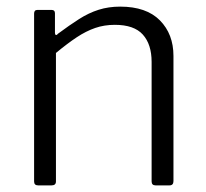

<svg xmlns="http://www.w3.org/2000/svg" viewBox="-20 -560 621 580"><path d="M95 0Q83 0 83 -12V-519Q83 -530 93 -530H136Q146 -530 146 -520V-461Q146 -456 148.5 -454.5Q151 -453 155 -458Q190 -484 219 -502.5Q248 -521 278 -530.5Q308 -540 343 -540Q422 -540 463 -498.5Q504 -457 504 -391V-13Q504 0 492 0H450Q444 0 441 -3Q438 -6 438 -12V-373Q438 -426 411.5 -455.5Q385 -485 327 -485Q295 -485 267.5 -475.5Q240 -466 212 -447.5Q184 -429 149 -400V-12Q149 0 136 0H95Z"/></svg>

Font: Libre Franklin Light
Style: Regular
Weight: 300
Designer: Pablo Impallari, Rodrigo Fuenzalida, Nhung Nguyen
Foundry: Impallari Type
Version: Version 3.000